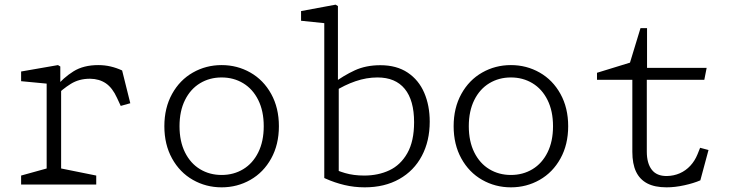

<svg xmlns="http://www.w3.org/2000/svg" viewBox="-20 -791 3140 823"><path d="M70.5 -38.5 191.5 -72 180 -45V-457.5L202 -430.5L70.5 -443V-484.5L228.5 -512L238.5 -506V-426.5L242 -419.5V-40L226.5 -72L392.5 -38.5V0H70.5ZM366.5 -453.5H365Q319 -453.5 283.5 -431.5Q248 -409.5 216 -377L215.5 -376.5V-414.5Q252 -458.5 295 -485.2Q338 -512 401 -512Q428.5 -512 453.5 -506.2Q478.5 -500.5 503.5 -489L538.5 -348.5L497.5 -337L481.5 -371.5Q462 -414.5 433.8 -433.8Q405.5 -453 366.5 -453.5Z M684.5 -250Q684.5 -328.5 717.5 -388.2Q750.5 -448 806.8 -480Q863 -512 930 -512Q997 -512 1053.2 -480Q1109.5 -448 1142.5 -388.2Q1175.5 -328.5 1175.5 -250Q1175.5 -171.5 1142.5 -111.8Q1109.5 -52 1053.2 -20Q997 12 930 12Q863 12 806.8 -20Q750.5 -52 717.5 -111.8Q684.5 -171.5 684.5 -250ZM1110.5 -250Q1110.5 -315 1087 -362.2Q1063.5 -409.5 1022.5 -434.2Q981.5 -459 930 -459Q878.5 -459 837.5 -434.2Q796.5 -409.5 773 -362.2Q749.5 -315 749.5 -250Q749.5 -185 773 -137.8Q796.5 -90.5 837.5 -65.8Q878.5 -41 930 -41Q981.5 -41 1022.5 -65.8Q1063.5 -90.5 1087 -137.8Q1110.5 -185 1110.5 -250Z M1376.5 -25Q1373.5 -26.5 1370 -28V-716.5L1392 -689.5L1270.5 -702V-743.5L1418.5 -771L1428.5 -765V-426.5L1432 -419.5V-34L1399 -73Q1422.5 -60 1459 -49.2Q1495.5 -38.5 1541 -38.5Q1601 -38.5 1649 -61Q1697 -83.5 1726 -134.5Q1755 -185.5 1755 -267Q1755 -361 1715 -410Q1675 -459 1598 -459Q1551 -459 1503.8 -442.8Q1456.5 -426.5 1413.5 -399Q1409 -396 1404.5 -393V-431.5Q1453 -467.5 1500.8 -489.5Q1548.5 -511.5 1610.5 -511.5Q1680 -511.5 1727.5 -479.8Q1775 -448 1798.5 -393.2Q1822 -338.5 1822 -269.5Q1822 -186.5 1788.2 -122.8Q1754.5 -59 1691.5 -23.5Q1628.5 12 1543.5 12Q1498 12 1456.2 2Q1414.5 -8 1376.5 -25Z M1924.5 -250Q1924.5 -328.5 1957.5 -388.2Q1990.5 -448 2046.8 -480Q2103 -512 2170 -512Q2237 -512 2293.2 -480Q2349.5 -448 2382.5 -388.2Q2415.5 -328.5 2415.5 -250Q2415.5 -171.5 2382.5 -111.8Q2349.5 -52 2293.2 -20Q2237 12 2170 12Q2103 12 2046.8 -20Q1990.5 -52 1957.5 -111.8Q1924.5 -171.5 1924.5 -250ZM2350.5 -250Q2350.5 -315 2327 -362.2Q2303.5 -409.5 2262.5 -434.2Q2221.5 -459 2170 -459Q2118.5 -459 2077.5 -434.2Q2036.5 -409.5 2013 -362.2Q1989.5 -315 1989.5 -250Q1989.5 -185 2013 -137.8Q2036.5 -90.5 2077.5 -65.8Q2118.5 -41 2170 -41Q2221.5 -41 2262.5 -65.8Q2303.5 -90.5 2327 -137.8Q2350.5 -185 2350.5 -250Z M2690.5 -140V-461.5L2713 -449H2539V-479L2693.5 -526.5L2668.5 -483.5L2725.5 -670.5H2753.5V-486.5L2731 -500H3009L2999 -449H2731L2752.5 -461.5V-141Q2752.5 -91 2773.8 -63.5Q2795 -36 2838.5 -36.5Q2868 -37 2893.8 -48.2Q2919.5 -59.5 2939 -80.5Q2958.5 -101.5 2970 -130L2981 -157.5L3017 -148L2982 -18Q2953 -5.5 2913.2 3.2Q2873.5 12 2837 12Q2786.5 12 2754.2 -5Q2722 -22 2706.2 -55.5Q2690.5 -89 2690.5 -140Z"/></svg>

Font: Monaspace Xenon Var
Style: Regular
Weight: 400
Designer: Riley Cran and the Lettermatic Team
Version: Version 1.000 (Monaspace Xenon Var)